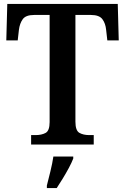

<svg xmlns="http://www.w3.org/2000/svg" viewBox="-20 -734 635 975"><path d="M138 0V-48H161Q191 -48 211.5 -59Q232 -70 232 -114V-658H153Q111 -658 95.5 -636.5Q80 -615 76 -582L70 -529H12L17 -714H578L583 -529H525L519 -582Q516 -615 500 -636.5Q484 -658 442 -658H363V-116Q363 -71 383 -59.5Q403 -48 433 -48H456V0ZM218 208Q226 177 236 136Q246 95 251 61H352V71Q344 92 329.5 119Q315 146 298.5 173Q282 200 268 221H218Z"/></svg>

Font: Noto Serif Sinhala SemiCondensed SemiBold
Style: Regular
Weight: 600
Width: 4
Designer: Jelle Bosma - Monotype Design Team
Foundry: Monotype Imaging Inc.
Version: Version 2.007; ttfautohint (v1.8.4.7-5d5b)